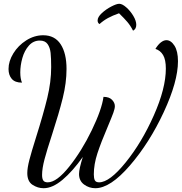

<svg xmlns="http://www.w3.org/2000/svg" viewBox="-20 -906 959 1013"><path d="M124 7Q124 -20 135 -62.5Q146 -105 170 -181Q209 -305 229.5 -389.5Q250 -474 250 -552Q250 -599 247 -627Q244 -655 231 -673.5Q218 -692 190 -692Q156 -692 132.5 -665.5Q109 -639 98 -600Q87 -561 87 -524Q87 -491 96 -470Q59 -470 42 -490Q25 -510 25 -542Q25 -583 50.5 -624.5Q76 -666 118.5 -693Q161 -720 208 -720Q269 -720 300 -672.5Q331 -625 331 -542Q331 -469 311 -388.5Q291 -308 254 -194Q228 -115 215 -66Q202 -17 202 17Q202 37 208.5 46.5Q215 56 232 56Q279 56 345 -26.5Q411 -109 464 -218.5Q517 -328 526 -395Q556 -395 571 -379.5Q586 -364 586 -346Q586 -333 578 -311Q570 -289 549 -239Q513 -155 494 -97Q475 -39 475 14Q475 35 480.5 45.5Q486 56 503 56Q558 56 643 -49Q728 -154 791.5 -297Q855 -440 855 -544Q855 -591 840.5 -615.5Q826 -640 800 -648Q814 -671 829 -682.5Q844 -694 858 -694Q882 -694 900.5 -665Q919 -636 919 -583Q919 -476 844 -314.5Q769 -153 665.5 -33Q562 87 483 87Q450 87 423.5 67.5Q397 48 397 12Q397 -15 417 -78Q363 -2 310 42.5Q257 87 210 87Q179 87 151.5 69Q124 51 124 7ZM608 -836Q574 -824 550 -811Q526 -798 505 -779Q495 -785 495 -798Q495 -816 517 -836.5Q539 -857 567 -871.5Q595 -886 609 -886Q625 -886 646.5 -867Q668 -848 683.5 -822Q699 -796 699 -775Q699 -753 682 -744Q669 -770 652 -790Q635 -810 608 -836Z"/></svg>

Font: Dancing Script
Style: Regular
Weight: 400
Designer: Pablo Impallari
Foundry: Pablo Impallari
Version: Version 2.000